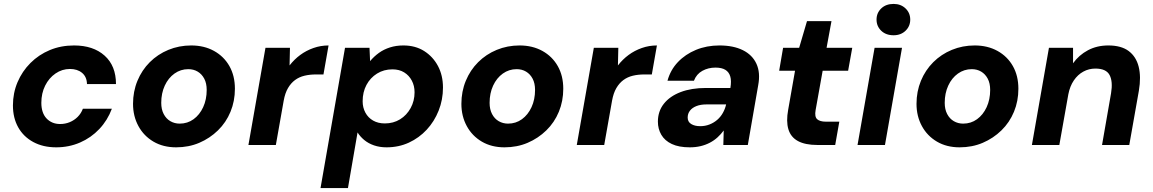

<svg xmlns="http://www.w3.org/2000/svg" viewBox="-20 -740 5885 980"><path d="M267 12Q200 12 150 -15Q100 -42 73 -90Q46 -138 46 -202Q46 -265 69.5 -320.5Q93 -376 135.5 -418.5Q178 -461 234.5 -484.5Q291 -508 358 -508Q456 -508 514 -456Q572 -404 572 -311H424Q423 -348 399 -368Q375 -388 337 -388Q297 -388 263.5 -365Q230 -342 210.5 -303Q191 -264 191 -215Q191 -190 197.5 -170Q204 -150 217 -136Q230 -122 247.5 -114.5Q265 -107 287 -107Q313 -107 336 -116.5Q359 -126 376.5 -143.5Q394 -161 403 -185H551Q529 -126 487 -81.5Q445 -37 388.5 -12.5Q332 12 267 12Z M879 12Q813 12 763.5 -17Q714 -46 686.5 -96.5Q659 -147 659 -210Q659 -273 681.5 -327.5Q704 -382 744.5 -422.5Q785 -463 839.5 -485.5Q894 -508 956 -508Q1022 -508 1072.5 -480Q1123 -452 1151 -402.5Q1179 -353 1179 -287Q1179 -224 1156.5 -169.5Q1134 -115 1092.5 -74.5Q1051 -34 997 -11Q943 12 879 12ZM897 -109Q937 -109 968 -131.5Q999 -154 1017 -193Q1035 -232 1035 -281Q1035 -315 1022.5 -338.5Q1010 -362 989 -374.5Q968 -387 941 -387Q902 -387 870.5 -364.5Q839 -342 821 -303Q803 -264 803 -215Q803 -182 815.5 -158Q828 -134 849.5 -121.5Q871 -109 897 -109Z M1248 0 1335 -496H1460L1458 -406Q1482 -437 1512.5 -459.5Q1543 -482 1580 -495Q1617 -508 1657 -508L1631 -360H1593Q1561 -360 1534 -353.5Q1507 -347 1486 -331.5Q1465 -316 1450 -290.5Q1435 -265 1428 -226L1388 0Z M1616 220 1741 -496H1866L1869 -428Q1889 -452 1914 -470Q1939 -488 1970.5 -498Q2002 -508 2039 -508Q2100 -508 2145 -479.5Q2190 -451 2215.5 -403Q2241 -355 2241 -293Q2241 -231 2219 -175.5Q2197 -120 2158 -78Q2119 -36 2067 -12Q2015 12 1953 12Q1918 12 1889 2Q1860 -8 1839 -25.5Q1818 -43 1805 -64L1756 220ZM1944 -110Q1988 -110 2022 -131Q2056 -152 2076 -188.5Q2096 -225 2096 -269Q2096 -302 2082 -328.5Q2068 -355 2043 -370.5Q2018 -386 1983 -386Q1939 -386 1904.5 -364.5Q1870 -343 1850.5 -306.5Q1831 -270 1831 -223Q1831 -191 1845 -165Q1859 -139 1884.5 -124.5Q1910 -110 1944 -110Z M2555 12Q2489 12 2439.5 -17Q2390 -46 2362.5 -96.5Q2335 -147 2335 -210Q2335 -273 2357.5 -327.5Q2380 -382 2420.5 -422.5Q2461 -463 2515.5 -485.5Q2570 -508 2632 -508Q2698 -508 2748.5 -480Q2799 -452 2827 -402.5Q2855 -353 2855 -287Q2855 -224 2832.5 -169.5Q2810 -115 2768.5 -74.5Q2727 -34 2673 -11Q2619 12 2555 12ZM2573 -109Q2613 -109 2644 -131.5Q2675 -154 2693 -193Q2711 -232 2711 -281Q2711 -315 2698.5 -338.5Q2686 -362 2665 -374.5Q2644 -387 2617 -387Q2578 -387 2546.5 -364.5Q2515 -342 2497 -303Q2479 -264 2479 -215Q2479 -182 2491.5 -158Q2504 -134 2525.5 -121.5Q2547 -109 2573 -109Z M2924 0 3011 -496H3136L3134 -406Q3158 -437 3188.5 -459.5Q3219 -482 3256 -495Q3293 -508 3333 -508L3307 -360H3269Q3237 -360 3210 -353.5Q3183 -347 3162 -331.5Q3141 -316 3126 -290.5Q3111 -265 3104 -226L3064 0Z M3501 12Q3445 12 3409 -5Q3373 -22 3355.5 -52Q3338 -82 3338 -119Q3338 -172 3368.5 -210.5Q3399 -249 3454 -270Q3509 -291 3584 -291H3708Q3714 -327 3707.5 -349.5Q3701 -372 3682.5 -383.5Q3664 -395 3632 -395Q3595 -395 3565 -378.5Q3535 -362 3522 -328H3387Q3402 -383 3440 -423Q3478 -463 3532.5 -485.5Q3587 -508 3652 -508Q3723 -508 3771.5 -484Q3820 -460 3841 -414.5Q3862 -369 3850 -305L3797 0H3672L3674 -74Q3660 -55 3642.5 -39Q3625 -23 3603 -11.5Q3581 0 3555.5 6Q3530 12 3501 12ZM3554 -96Q3579 -96 3601 -104.5Q3623 -113 3640.5 -128Q3658 -143 3669.5 -163.5Q3681 -184 3686 -206V-207H3585Q3556 -207 3534.5 -198.5Q3513 -190 3501.5 -175Q3490 -160 3490 -140Q3490 -118 3508 -107Q3526 -96 3554 -96Z M4152 0Q4090 0 4053 -20Q4016 -40 4004 -80.5Q3992 -121 4003 -180L4038 -379H3957L3977 -496H4059L4099 -632H4224L4199 -496H4330L4309 -379H4179L4143 -178Q4137 -144 4151 -131.5Q4165 -119 4195 -119H4264L4243 0Z M4357 0 4444 -496H4584L4497 0ZM4541 -560Q4502 -560 4478 -583Q4454 -606 4454 -640Q4454 -674 4478 -697Q4502 -720 4541 -720Q4578 -720 4602 -697Q4626 -674 4626 -640Q4626 -606 4602 -583Q4578 -560 4541 -560Z M4878 12Q4812 12 4762.5 -17Q4713 -46 4685.5 -96.5Q4658 -147 4658 -210Q4658 -273 4680.5 -327.5Q4703 -382 4743.5 -422.5Q4784 -463 4838.5 -485.5Q4893 -508 4955 -508Q5021 -508 5071.5 -480Q5122 -452 5150 -402.5Q5178 -353 5178 -287Q5178 -224 5155.5 -169.5Q5133 -115 5091.5 -74.5Q5050 -34 4996 -11Q4942 12 4878 12ZM4896 -109Q4936 -109 4967 -131.5Q4998 -154 5016 -193Q5034 -232 5034 -281Q5034 -315 5021.5 -338.5Q5009 -362 4988 -374.5Q4967 -387 4940 -387Q4901 -387 4869.5 -364.5Q4838 -342 4820 -303Q4802 -264 4802 -215Q4802 -182 4814.5 -158Q4827 -134 4848.5 -121.5Q4870 -109 4896 -109Z M5247 0 5334 -496H5457V-417Q5487 -459 5533 -483.5Q5579 -508 5637 -508Q5703 -508 5741 -479.5Q5779 -451 5792 -399.5Q5805 -348 5793 -277L5744 0H5605L5651 -264Q5661 -324 5643.5 -357Q5626 -390 5571 -390Q5538 -390 5509.5 -374.5Q5481 -359 5461 -329.5Q5441 -300 5433 -259L5387 0Z"/></svg>

Font: DM Sans 24pt ExtraBold
Style: Italic
Weight: 800
Italic angle: -10°
Designer: Colophon Foundry, Jonny Pinhorn
Foundry: Colophon Foundry
Version: Version 4.004;gftools[0.9.30]